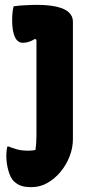

<svg xmlns="http://www.w3.org/2000/svg" viewBox="-20 -570 390 790"><path d="M130 -550Q181 -550 214.5 -542Q248 -534 264 -518.5Q280 -503 280 -481Q280 -432 280 -388Q280 -344 280 -300.5Q280 -257 280 -211Q280 -165 280 -112.5Q280 -60 280 3Q280 38 266.5 73Q253 108 229.5 136.5Q206 165 175.5 182.5Q145 200 110 200Q94 200 81 198Q68 196 57.5 190.5Q47 185 37 176Q23 162 14.5 132Q6 102 6 71Q6 60 7 51Q8 42 10 33H16Q31 39 44 43Q57 47 70 48.5Q83 50 98 50Q107 50 113.5 49Q120 48 126 47Q128 33 129 18Q130 3 130 -14Q130 -31 130 -50Q130 -101 130 -144Q130 -187 130 -228Q130 -269 130 -312Q130 -355 130 -406L124 -410Q118 -406 111.5 -403Q105 -400 99 -398Q93 -396 87 -395Q81 -394 74 -394Q52 -394 41 -418.5Q30 -443 30 -486Q30 -503 31.5 -518Q33 -533 36 -544Q48 -546 60.5 -547Q73 -548 85.5 -548.5Q98 -549 109.5 -549.5Q121 -550 130 -550Z"/></svg>

Font: Recursive Casual ExtraBold
Style: Regular
Weight: 800
Version: Version 1.047